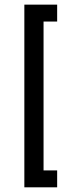

<svg xmlns="http://www.w3.org/2000/svg" viewBox="-20 -760 310 820"><path d="M84 40V-740.2H224.1V-668H166V-32.2H224.1V40Z"/></svg>

Font: Raleway Medium
Style: Regular
Weight: 500
Designer: Matt McInerney, Pablo Impallari, Rodrigo Fuenzalida
Foundry: Matt McInerney, Pablo Impallari, Rodrigo Fuenzalida
Version: Version 3.000g; ttfautohint (v1.5) -l 8 -r 28 -G 28 -x 14 -D